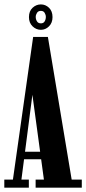

<svg xmlns="http://www.w3.org/2000/svg" viewBox="-20 -872 400 892"><path d="M0 0V-37.5H40L134 -700.5H202.5L313 -37.5H360V0H145.5V-37.5H184L130 -435.5H131L79.5 -37.5H114V0ZM77.5 -132V-167H187V-132ZM170 -733.5Q148 -733.5 131.2 -749.8Q114.5 -766 114.5 -792.5Q114.5 -820 131.2 -835.8Q148 -851.5 170 -851.5Q191.5 -851.5 207.8 -835.8Q224 -820 224 -792.5Q224 -766 207.8 -749.8Q191.5 -733.5 170 -733.5ZM170 -763.5Q182 -763.5 187.5 -772.8Q193 -782 193 -793.5Q193 -803 187.5 -812.2Q182 -821.5 170 -821.5Q157.5 -821.5 151.8 -812.2Q146 -803 146 -793.5Q146 -782 151.8 -772.8Q157.5 -763.5 170 -763.5Z"/></svg>

Font: Imbue Thin 10pt
Style: Bold
Weight: 700
Version: Version 1.102